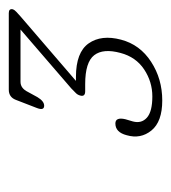

<svg xmlns="http://www.w3.org/2000/svg" viewBox="3 -743 380 426"><g transform="rotate(-90 193.0 -530.0)"><path d="M318 -451.5Q307 -409.5 269 -384.8Q231 -360 183 -360Q136 -360 116.5 -384Q97 -408 106 -439Q112.5 -464 132 -464Q146.5 -464 141.5 -442L136.5 -425Q131.5 -406 145 -394Q158.5 -382 192 -382Q224.5 -382 252 -400.2Q279.5 -418.5 288.5 -452.5Q299 -491 283.5 -511Q268 -531 219.5 -531H203.5Q191 -531 194 -542Q195.5 -548 200 -552.2Q204.5 -556.5 210 -562L340.5 -674.5H224.5Q210 -674.5 202 -658L190.5 -637Q181.5 -622 171.5 -622Q160 -622 166.5 -638.5L184.5 -685Q190.5 -700.5 207 -700.5H377Q387 -700.5 385.5 -692Q384 -687.5 379.5 -683.5Q375 -679.5 369 -674L226.5 -551.5Q232 -551.5 235.5 -551.5Q290 -551.5 309.8 -523.2Q329.5 -495 318 -451.5Z"/></g></svg>

Font: Fraunces 72pt SuperSoft Thin
Style: Italic
Weight: 100
Italic angle: -16°
Version: Version 1.000;[b76b70a41]